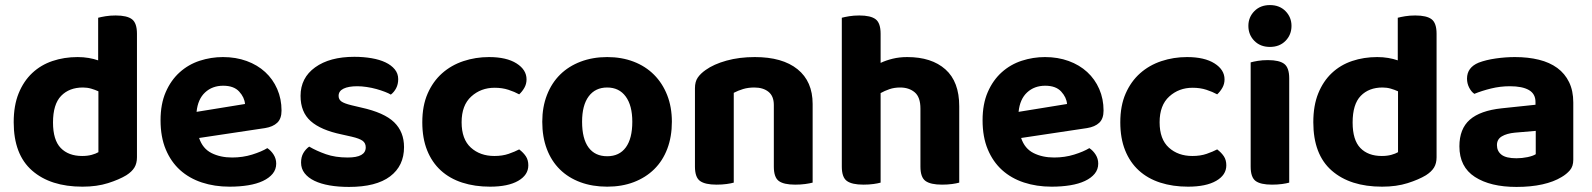

<svg xmlns="http://www.w3.org/2000/svg" viewBox="-20 -721 6278 757"><path d="M286 -496Q309 -496 329.5 -492.5Q350 -489 367 -483V-651Q378 -654 396 -657Q414 -660 436 -660Q481 -660 500.5 -645Q520 -630 520 -588V-101Q520 -77 510 -60.5Q500 -44 478 -30Q450 -13 406 1Q362 15 305 15Q179 15 106.5 -48.5Q34 -112 34 -239Q34 -305 53.5 -353Q73 -401 107 -433Q141 -465 187 -480.5Q233 -496 286 -496ZM368 -361Q355 -367 339.5 -371.5Q324 -376 307 -376Q253 -376 221 -343Q189 -310 189 -238Q189 -169 219.5 -137.5Q250 -106 304 -106Q325 -106 341.5 -110.5Q358 -115 368 -121Z M765 -177Q779 -135 814 -117.5Q849 -100 895 -100Q937 -100 974 -111.5Q1011 -123 1034 -137Q1049 -127 1059 -111Q1069 -95 1069 -76Q1069 -53 1055 -36Q1041 -19 1016.5 -7.5Q992 4 958.5 9.5Q925 15 885 15Q826 15 776 -1.5Q726 -18 690 -50.5Q654 -83 633.5 -132Q613 -181 613 -247Q613 -311 633.5 -358Q654 -405 688.5 -436Q723 -467 767.5 -481.5Q812 -496 859 -496Q910 -496 952.5 -480.5Q995 -465 1025.5 -437Q1056 -409 1073 -370Q1090 -331 1090 -285Q1090 -253 1073 -237Q1056 -221 1025 -216ZM860 -383Q817 -383 788.5 -356.5Q760 -330 755 -280L946 -311Q944 -337 923 -360Q902 -383 860 -383Z M1573 -141Q1573 -67 1518 -25.5Q1463 16 1356 16Q1314 16 1279.5 10Q1245 4 1220 -8Q1195 -20 1181 -38Q1167 -56 1167 -80Q1167 -102 1176 -117.5Q1185 -133 1199 -143Q1228 -126 1265 -113Q1302 -100 1351 -100Q1422 -100 1422 -140Q1422 -157 1409.5 -166Q1397 -175 1367 -182L1327 -191Q1245 -208 1205 -243.5Q1165 -279 1165 -343Q1165 -414 1222.5 -455.5Q1280 -497 1377 -497Q1413 -497 1445 -491.5Q1477 -486 1500 -475Q1523 -464 1536.5 -447.5Q1550 -431 1550 -409Q1550 -389 1542 -373.5Q1534 -358 1521 -348Q1513 -353 1497.5 -359Q1482 -365 1464 -370Q1446 -375 1426 -378Q1406 -381 1389 -381Q1354 -381 1334.5 -371.5Q1315 -362 1315 -343Q1315 -329 1326 -321Q1337 -313 1366 -306L1404 -297Q1495 -277 1534 -239Q1573 -201 1573 -141Z M1930 -375Q1876 -375 1838 -340.5Q1800 -306 1800 -239Q1800 -172 1836.5 -139Q1873 -106 1929 -106Q1961 -106 1985.5 -114.5Q2010 -123 2027 -132Q2044 -119 2053.5 -104.5Q2063 -90 2063 -69Q2063 -31 2023 -8Q1983 15 1912 15Q1852 15 1802.5 -1Q1753 -17 1718 -49Q1683 -81 1664 -128.5Q1645 -176 1645 -239Q1645 -304 1666 -352Q1687 -400 1723 -432Q1759 -464 1807 -480Q1855 -496 1908 -496Q1977 -496 2016.5 -471Q2056 -446 2056 -408Q2056 -390 2047.5 -375Q2039 -360 2027 -349Q2009 -359 1984.5 -367Q1960 -375 1930 -375Z M2629 -241Q2629 -182 2611 -134.5Q2593 -87 2559.5 -54Q2526 -21 2479 -3Q2432 15 2374 15Q2316 15 2268.5 -2.5Q2221 -20 2187.5 -53Q2154 -86 2136 -133.5Q2118 -181 2118 -241Q2118 -299 2136.5 -346.5Q2155 -394 2188.5 -427Q2222 -460 2269.5 -478Q2317 -496 2374 -496Q2431 -496 2478 -478Q2525 -460 2558.5 -426.5Q2592 -393 2610.5 -346Q2629 -299 2629 -241ZM2374 -376Q2327 -376 2301 -341Q2275 -306 2275 -241Q2275 -174 2300.5 -139.5Q2326 -105 2374 -105Q2422 -105 2447.5 -140Q2473 -175 2473 -241Q2473 -305 2447 -340.5Q2421 -376 2374 -376Z M3031 -307Q3031 -342 3010 -359Q2989 -376 2954 -376Q2930 -376 2910 -370Q2890 -364 2873 -355V-1Q2863 2 2845 4.5Q2827 7 2805 7Q2760 7 2740 -7.5Q2720 -22 2720 -64V-373Q2720 -399 2731 -415Q2742 -431 2762 -445Q2794 -468 2844.5 -482Q2895 -496 2956 -496Q3065 -496 3124.5 -448Q3184 -400 3184 -311V-1Q3173 2 3155 4.5Q3137 7 3115 7Q3070 7 3050.5 -7.5Q3031 -22 3031 -64V-307Z M3452 -1Q3442 2 3424 4.5Q3406 7 3384 7Q3339 7 3319 -7.5Q3299 -22 3299 -64V-651Q3310 -654 3328 -657Q3346 -660 3368 -660Q3413 -660 3432.5 -645Q3452 -630 3452 -588V-473Q3473 -483 3499.5 -489.5Q3526 -496 3557 -496Q3653 -496 3707.5 -447.5Q3762 -399 3762 -302V-1Q3752 2 3734 4.5Q3716 7 3694 7Q3649 7 3629 -7.5Q3609 -22 3609 -64V-293Q3609 -338 3586.5 -357Q3564 -376 3529 -376Q3506 -376 3487 -369.5Q3468 -363 3452 -354V-1Z M4006 -177Q4020 -135 4055 -117.5Q4090 -100 4136 -100Q4178 -100 4215 -111.5Q4252 -123 4275 -137Q4290 -127 4300 -111Q4310 -95 4310 -76Q4310 -53 4296 -36Q4282 -19 4257.5 -7.5Q4233 4 4199.5 9.5Q4166 15 4126 15Q4067 15 4017 -1.5Q3967 -18 3931 -50.5Q3895 -83 3874.5 -132Q3854 -181 3854 -247Q3854 -311 3874.5 -358Q3895 -405 3929.5 -436Q3964 -467 4008.5 -481.5Q4053 -496 4100 -496Q4151 -496 4193.5 -480.5Q4236 -465 4266.5 -437Q4297 -409 4314 -370Q4331 -331 4331 -285Q4331 -253 4314 -237Q4297 -221 4266 -216ZM4101 -383Q4058 -383 4029.5 -356.5Q4001 -330 3996 -280L4187 -311Q4185 -337 4164 -360Q4143 -383 4101 -383Z M4682 -375Q4628 -375 4590 -340.5Q4552 -306 4552 -239Q4552 -172 4588.5 -139Q4625 -106 4681 -106Q4713 -106 4737.5 -114.5Q4762 -123 4779 -132Q4796 -119 4805.5 -104.5Q4815 -90 4815 -69Q4815 -31 4775 -8Q4735 15 4664 15Q4604 15 4554.5 -1Q4505 -17 4470 -49Q4435 -81 4416 -128.5Q4397 -176 4397 -239Q4397 -304 4418 -352Q4439 -400 4475 -432Q4511 -464 4559 -480Q4607 -496 4660 -496Q4729 -496 4768.5 -471Q4808 -446 4808 -408Q4808 -390 4799.5 -375Q4791 -360 4779 -349Q4761 -359 4736.5 -367Q4712 -375 4682 -375Z M5063 -1Q5053 2 5035 4.5Q5017 7 4995 7Q4950 7 4930.5 -7.5Q4911 -22 4911 -64V-475Q4921 -478 4939 -481Q4957 -484 4979 -484Q5024 -484 5043.5 -469Q5063 -454 5063 -412ZM4902 -619Q4902 -653 4925.5 -677Q4949 -701 4987 -701Q5025 -701 5048.5 -677Q5072 -653 5072 -619Q5072 -584 5048.5 -560Q5025 -536 4987 -536Q4949 -536 4925.5 -560Q4902 -584 4902 -619Z M5410 -496Q5433 -496 5453.5 -492.5Q5474 -489 5491 -483V-651Q5502 -654 5520 -657Q5538 -660 5560 -660Q5605 -660 5624.5 -645Q5644 -630 5644 -588V-101Q5644 -77 5634 -60.5Q5624 -44 5602 -30Q5574 -13 5530 1Q5486 15 5429 15Q5303 15 5230.5 -48.5Q5158 -112 5158 -239Q5158 -305 5177.5 -353Q5197 -401 5231 -433Q5265 -465 5311 -480.5Q5357 -496 5410 -496ZM5492 -361Q5479 -367 5463.5 -371.5Q5448 -376 5431 -376Q5377 -376 5345 -343Q5313 -310 5313 -238Q5313 -169 5343.5 -137.5Q5374 -106 5428 -106Q5449 -106 5465.5 -110.5Q5482 -115 5492 -121Z M5959 -97Q5981 -97 6002.5 -101.5Q6024 -106 6035 -113V-205L5953 -198Q5921 -195 5901.5 -183.5Q5882 -172 5882 -149Q5882 -125 5900 -111Q5918 -97 5959 -97ZM5953 -496Q6005 -496 6047.5 -485.5Q6090 -475 6120 -453Q6150 -431 6166.5 -397Q6183 -363 6183 -317V-91Q6183 -65 6169.5 -49.5Q6156 -34 6137 -23Q6106 -4 6061 6Q6016 16 5959 16Q5856 16 5795 -23.5Q5734 -63 5734 -144Q5734 -213 5775 -249Q5816 -285 5901 -294L6034 -308V-319Q6034 -351 6008 -366Q5982 -381 5933 -381Q5895 -381 5858.5 -372Q5822 -363 5793 -351Q5781 -359 5772.5 -375.5Q5764 -392 5764 -411Q5764 -455 5810 -474Q5839 -485 5877.5 -490.5Q5916 -496 5953 -496Z"/></svg>

Font: Baloo Tammudu 2
Style: Bold
Weight: 700
Designer: Maithili Shingre, Omkar Shende and Ek Type
Foundry: Ek Type
Version: Version 1.640;hotconv 1.0.111;makeotfexe 2.5.65597; ttfautoh